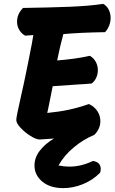

<svg xmlns="http://www.w3.org/2000/svg" viewBox="-20 -720 593 991"><path d="M551 -627Q551 -607 543 -587Q535 -567 522 -554Q393 -552 307 -544Q290 -483 275 -408Q375 -416 444 -432Q464 -420 474.5 -400.5Q485 -381 485 -358Q485 -337 476.5 -318.5Q468 -300 453 -289Q434 -287 416 -286Q398 -285 381 -284L252 -275L234 -185L224 -137Q285 -143 334.5 -153.5Q384 -164 439 -183Q467 -170 482.5 -146.5Q498 -123 498 -95Q498 -55 467 -24Q411 -1 361 40.5Q311 82 282 134Q311 140 338 140Q399 140 459 111Q479 113 489.5 124Q500 135 500 152Q500 161 497 171Q459 210 408 230.5Q357 251 307 251Q239 251 198.5 217.5Q158 184 158 134Q158 93 186 57Q214 21 259 -5L185 0Q167 0 138 -18Q109 -36 86.5 -60Q64 -84 64 -101Q64 -116 87 -217Q104 -291 120 -371Q131 -426 131 -426Q147 -504 152 -539L110 -536Q91 -546 79.5 -565.5Q68 -585 68 -608Q68 -648 99 -679Q236 -681 337.5 -685Q439 -689 513 -700Q532 -689 541.5 -669.5Q551 -650 551 -627Z"/></svg>

Font: Mogra
Style: Regular
Weight: 400
Designer: Lipi Raval
Foundry: Lipi Raval
Version: Version 1.002;PS 1.002;hotconv 1.0.88;makeotf.lib2.5.647800;